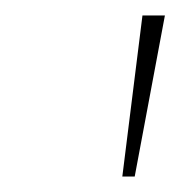

<svg xmlns="http://www.w3.org/2000/svg" viewBox="-20 -782 239 248"><path d="M138 -554 164 -762H193L154 -554Z"/></svg>

Font: Bitter Thin Thin
Style: Italic
Weight: 250
Italic angle: -9°
Version: Version 2.002